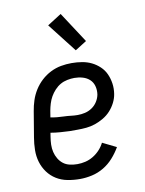

<svg xmlns="http://www.w3.org/2000/svg" viewBox="-86 -822 672 890"><g transform="rotate(-10 250.0 -376.5)"><path d="M218 8Q188 8 159.5 2.5Q131 -3 107.5 -17.5Q84 -32 67.5 -54.5Q51 -77 43 -104Q35 -131 35.5 -160.5Q36 -190 41 -219L61 -339Q65 -364 73 -388.5Q81 -413 95 -435.5Q109 -458 129 -476.5Q149 -495 173 -507Q197 -519 222 -523.5Q247 -528 272 -528Q297 -528 321 -524Q345 -520 365.5 -510Q386 -500 403 -484Q420 -468 429.5 -447Q439 -426 442.5 -402Q446 -378 442 -353Q439 -333 429 -313Q419 -293 404 -276.5Q389 -260 369.5 -248.5Q350 -237 329.5 -230Q309 -223 288 -221Q267 -219 246 -219H209Q187 -220 165 -221.5Q143 -223 120 -227L117 -208Q114 -190 113.5 -172Q113 -154 117 -137Q121 -120 130 -105Q139 -90 152 -80Q165 -70 182.5 -66Q200 -62 218 -62Q237 -62 256 -66.5Q275 -71 292.5 -81.5Q310 -92 324 -107Q338 -122 347 -140L412 -108Q397 -82 376.5 -59Q356 -36 330 -20.5Q304 -5 275 1.5Q246 8 218 8ZM259 -286Q276 -286 293.5 -290Q311 -294 326.5 -304.5Q342 -315 352 -331Q362 -347 365 -364Q368 -384 363 -403Q358 -422 344.5 -434.5Q331 -447 312 -452.5Q293 -458 273 -458Q257 -458 239.5 -454.5Q222 -451 207 -442.5Q192 -434 179.5 -420.5Q167 -407 158.5 -392Q150 -377 145 -360.5Q140 -344 137 -328L132 -297Q147 -294 163 -292.5Q179 -291 195.5 -290.5Q212 -290 227.5 -288Q243 -286 259 -286ZM302 -583 196 -719 262 -761 356 -617Z"/></g></svg>

Font: Iosevka Curly Slab
Style: Italic
Weight: 400
Italic angle: -9°
Monospace: yes
Designer: Belleve Invis
Foundry: Belleve Invis
Version: Version 22.1.2; ttfautohint (v1.8.4)